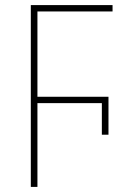

<svg xmlns="http://www.w3.org/2000/svg" viewBox="-20 -734 540 754"><path d="M127 0V-329H380V-205H406V-354H127V-689H422V-714H101V0Z"/></svg>

Font: Noto Sans Mono UI Condensed Thin
Style: Regular
Weight: 250
Width: 3
Designer: Monotype Design team
Foundry: Monotype Imaging Inc.
Version: 1.000